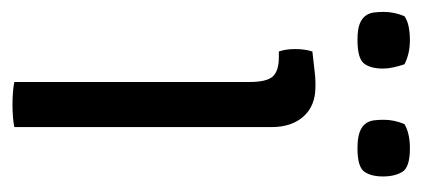

<svg xmlns="http://www.w3.org/2000/svg" viewBox="-228 -480 692 315"><g transform="rotate(90 118.5 -323.0)"><path d="M170 -422V0Q155 3 133 3Q111 3 96 0V-386Q96 -414 87 -424Q78 -434 55 -434H46Q42 -445 42 -461Q42 -477 46 -489Q65 -491 77 -492.5Q89 -494 96 -494H104Q135 -494 152.5 -474.5Q170 -455 170 -422ZM165 -640Q180 -649 205 -649Q236 -649 243.5 -636.5Q251 -624 251 -605Q251 -585 243 -574Q235 -563 205 -563Q188 -563 178.5 -566.5Q169 -570 164.5 -576Q160 -582 159 -589.5Q158 -597 158 -606Q158 -623 165 -640ZM-12 -640Q-5 -645 5.5 -647Q16 -649 27 -649Q50 -649 67 -640Q70 -631 72 -622Q74 -613 74 -605Q74 -584 65.5 -573.5Q57 -563 27 -563Q10 -563 1 -566.5Q-8 -570 -12.5 -576Q-17 -582 -18 -590Q-19 -598 -19 -606Q-19 -623 -12 -640Z"/></g></svg>

Font: Signika
Style: Light
Weight: 300
Designer: Anna Giedrys
Foundry: Anna Giedrys
Version: Version 1.001